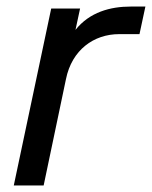

<svg xmlns="http://www.w3.org/2000/svg" viewBox="-20 -565 463 585"><path d="M378 -545C316 -545 253 -528 210 -474L224 -539H136L22 0H113L181 -324C199 -413 266 -461 343 -461H405L423 -545Z"/></svg>

Font: Plus Jakarta Text
Style: Italic
Weight: 400
Italic angle: -12°
Designer: Gumpita Rahayu
Foundry: Tokotype Studio
Version: Version 1.000;hotconv 1.0.109;makeotfexe 2.5.65596